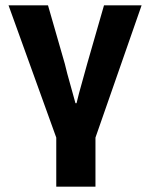

<svg xmlns="http://www.w3.org/2000/svg" viewBox="-20 -516 563 720"><path d="M191 184V0L12 -496H160L223 -277Q232 -239 242.5 -203Q253 -167 263 -129H267Q276 -167 286.5 -203Q297 -239 307 -277L370 -496H511L338 0V184Z"/></svg>

Font: TT Toshiba Sans
Style: Bold
Weight: 700
Designer: Paul D. Hunt
Foundry: Toshiba Corporation
Version: Version 2.020;PS 2.000;hotconv 1.0.86;makeotf.lib2.5.63406